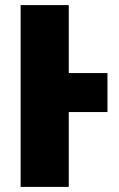

<svg xmlns="http://www.w3.org/2000/svg" viewBox="-20 -734 467 754"><path d="M402 -294H250V0H61V-714H250V-447H402Z"/></svg>

Font: Noto Sans Display SemiCondensed Black
Style: Regular
Weight: 900
Width: 4
Designer: Monotype Design Team
Foundry: Monotype Imaging Inc.
Version: Version 1.900